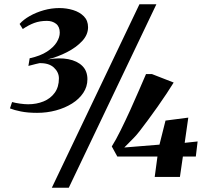

<svg xmlns="http://www.w3.org/2000/svg" viewBox="-20 -835 970 906"><path d="M155 -302.5Q111 -302.5 78.8 -309Q46.5 -315.5 27 -323.5L37 -353.5Q53 -349 74.8 -346Q96.5 -343 113 -343Q152.5 -343 185.5 -356.5Q218.5 -370 238.2 -397.2Q258 -424.5 258 -465Q258 -494 234.5 -516Q211 -538 166.5 -537Q158 -535.5 148.8 -533Q139.5 -530.5 130.5 -528.2Q121.5 -526 114 -524L120 -560Q170.5 -571 201.8 -591.5Q233 -612 247.5 -635.5Q262 -659 262 -681Q262 -709 244.5 -722.8Q227 -736.5 201.5 -736.5Q168 -736.5 141.2 -726.5Q114.5 -716.5 87.5 -698L72.5 -722Q90.5 -742.5 120.5 -759.5Q150.5 -776.5 186.8 -786.8Q223 -797 260 -797Q294 -797 325 -787.5Q356 -778 375.8 -758Q395.5 -738 395.5 -706.5Q395.5 -671 367.5 -641Q339.5 -611 296 -588.8Q252.5 -566.5 204.5 -554.5Q260 -564 302.2 -555.8Q344.5 -547.5 368.5 -523.8Q392.5 -500 392.5 -461Q392.5 -426 373 -396.8Q353.5 -367.5 320 -346.5Q286.5 -325.5 244 -314Q201.5 -302.5 155 -302.5ZM638 -815H718L304.5 51H224.5ZM710 0 723 -96.5H533.5L507.5 -144Q527 -175 549.5 -220.5Q572 -266 594.8 -316Q617.5 -366 636.8 -411Q656 -456 669 -485.5H697L799.5 -445.5Q786 -423.5 766.2 -393.5Q746.5 -363.5 723.8 -331.5Q701 -299.5 679 -269.5Q657 -239.5 639 -216.5Q621 -193.5 610 -183Q601 -174 587.5 -160.2Q574 -146.5 566.5 -139L732.5 -152.5L761 -266L868.5 -280L851.5 -161L912.5 -167.5L904 -96.5H843L829 0Z"/></svg>

Font: Merriweather 96pt Black
Style: Italic
Weight: 900
Italic angle: -7.8°
Version: Version 2.101